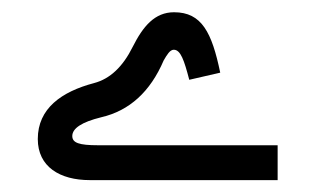

<svg xmlns="http://www.w3.org/2000/svg" viewBox="-20 -398 539 315"><path d="M140.6 -159.7C109.9 -159.7 98.6 -163.6 98.6 -174.8C98.6 -187.5 114.3 -197.8 146 -205.6C192.4 -216.3 226.6 -247.6 248.5 -298.8C253.9 -308.1 258.8 -316.4 265.1 -316.4C276.4 -316.4 282.2 -298.8 290.5 -267.1L341.3 -278.8C327.6 -344.7 311 -377.9 265.6 -377.9C233.9 -377.9 214.8 -355 197.8 -321.3C181.6 -288.6 160.6 -268.6 134.3 -261.7C81.1 -247.6 42 -220.2 42 -169.9C42 -124.5 78.1 -102.5 127.4 -102.5H435.5V-159.7Z"/></svg>

Font: Estedad SemiBold
Style: Regular
Weight: 600
Designer: Amin Abedi
Version: Version 7.3